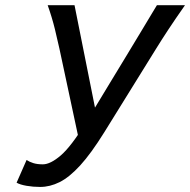

<svg xmlns="http://www.w3.org/2000/svg" viewBox="-20 -719 744 751"><path d="M271.5 -698.7 362.8 -241.7 296.9 -133.8 212.4 -528.8Q205.6 -560.5 194.6 -605.5Q183.6 -650.4 166.5 -698.7ZM593.8 -698.7H703.6Q664.6 -643.1 637.9 -602.5Q611.3 -562 590.8 -528.8L388.2 -202.1Q336.4 -118.7 293.7 -72Q251 -25.4 213.1 -6.6Q175.3 12.2 137.2 12.2Q109.4 12.2 84 7.8Q58.6 3.4 44.9 -4.4L84 -93.3Q94.7 -85.9 110.1 -81.1Q125.5 -76.2 147.5 -76.2Q177.2 -76.2 217.8 -111.1Q258.3 -146 315.9 -239.3Q328.6 -260.3 353.8 -301.8Q378.9 -343.3 410.4 -395.3Q441.9 -447.3 474.1 -500.2Q506.3 -553.2 533.4 -598.4Q560.5 -643.6 577.1 -671.1Q593.8 -698.7 593.8 -698.7Z"/></svg>

Font: Andika
Style: Italic
Weight: 400
Italic angle: -14°
Designer: Victor Gaultney, Annie Olsen, Julie Remington, Don Collingsworth, Eric Hays, Becca Hirsbrunner
Foundry: SIL International
Version: Version 6.101